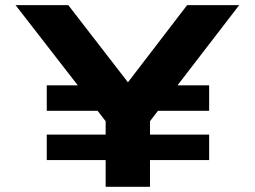

<svg xmlns="http://www.w3.org/2000/svg" viewBox="-20 -720 982 740"><path d="M901.9 -700.2 664.1 -391.1H786.1V-293H588.9L558.1 -252.9V-201.2H786.1V-103H558.1V0H387.2V-103H160.2V-201.2H387.2V-252.9L356 -293H160.2V-391.1H279.8L40 -700.2H243.2L473.1 -402.8L701.2 -700.2Z"/></svg>

Font: Messapia Bold
Style: Regular
Weight: 400
Designer: Luca Marsano
Foundry: Collletttivo
Version: Version 1.000;FEAKit 1.0